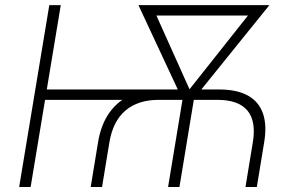

<svg xmlns="http://www.w3.org/2000/svg" viewBox="-20 -748 1180 768"><path d="M342.8 0 372.1 -178.2Q383.3 -247.6 415.8 -294.7Q448.2 -341.8 500 -366Q551.8 -390.1 621.1 -390.1H856.4Q927.2 -390.1 971.2 -366Q1015.1 -341.8 1031.7 -294.4Q1048.3 -247.1 1036.6 -178.2L1007.3 0H961.9L991.2 -178.2Q1005.4 -263.2 969.5 -305.9Q933.6 -348.6 849.6 -348.6H614.7Q532.2 -348.6 481.9 -305.9Q431.6 -263.2 417.5 -178.2L388.2 0ZM56.6 0 177.2 -727.5H223.1L102.5 0ZM144.5 -348.6 151.9 -390.1H660.6L653.8 -348.6ZM652.3 0 713.9 -373H759.3L697.8 0ZM714.4 -340.3 533.7 -727.5H586.9L746.1 -373L736.3 -340.3ZM723.1 -340.3 725.1 -374.5 1004.9 -727.5H1057.6L745.1 -340.3ZM565.4 -686 572.3 -727.5H1015.6L1008.3 -686Z"/></svg>

Font: Inter 16pt ExtraLight
Style: Italic
Weight: 250
Italic angle: -9.3988°
Version: Version 4.001;git-66647c0bb